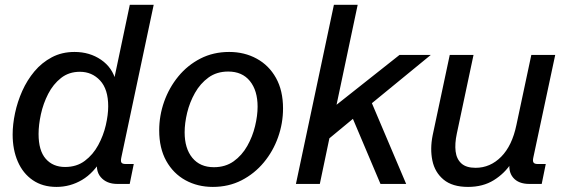

<svg xmlns="http://www.w3.org/2000/svg" viewBox="-20 -752 2321 785"><path d="M210.9 12.2Q154.3 12.2 114 -15.4Q73.7 -43 52.7 -91.6Q31.7 -140.1 31.7 -202.1Q31.7 -243.2 41.5 -289.6Q51.3 -335.9 71 -380.1Q90.8 -424.3 120.8 -460.2Q150.9 -496.1 191.9 -517.8Q232.9 -539.6 284.7 -539.6Q346.7 -539.6 393.3 -507.6Q439.9 -475.6 453.6 -420.4L442.9 -410.6L510.7 -732.4H608.4L476.1 -108.4Q472.7 -92.8 476.6 -87.2Q480.5 -81.5 493.7 -81.5H526.9L510.3 0H459.5Q415.5 0 391.6 -28.1Q367.7 -56.2 380.4 -107.4L382.8 -117.7L398.9 -106Q363.8 -44.9 315.4 -16.4Q267.1 12.2 210.9 12.2ZM246.1 -69.3Q293.5 -69.3 326.9 -94.5Q360.4 -119.6 381.6 -158.7Q402.8 -197.8 412.6 -240.2Q422.4 -282.7 422.4 -317.4Q422.4 -387.2 389.2 -422.9Q356 -458.5 306.6 -458.5Q261.7 -458.5 229.5 -433.1Q197.3 -407.7 177 -368.2Q156.7 -328.6 147.2 -284.9Q137.7 -241.2 137.7 -204.1Q137.7 -136.2 167 -102.8Q196.3 -69.3 246.1 -69.3Z M850.1 12.2Q788.1 12.2 738.3 -15.1Q688.5 -42.5 659.7 -94.2Q630.9 -146 630.9 -218.8Q630.9 -279.3 651.1 -336.4Q671.4 -393.6 709 -439.5Q746.6 -485.4 799.3 -512.5Q852.1 -539.6 917 -539.6Q979.5 -539.6 1029.5 -512.2Q1079.6 -484.9 1108.4 -433.3Q1137.2 -381.8 1137.2 -308.6Q1137.2 -248 1116.9 -190.9Q1096.7 -133.8 1058.6 -87.9Q1020.5 -42 967.8 -14.9Q915 12.2 850.1 12.2ZM854.5 -68.4Q901.4 -68.4 935.3 -92.5Q969.2 -116.7 991 -155.3Q1012.7 -193.8 1022.9 -236.6Q1033.2 -279.3 1033.2 -315.9Q1033.2 -381.8 1001.7 -420.7Q970.2 -459.5 913.1 -459.5Q866.2 -459.5 832.5 -435.1Q798.8 -410.6 777.1 -372.1Q755.4 -333.5 745.1 -290.8Q734.9 -248 734.9 -210.9Q734.9 -145 766.4 -106.7Q797.9 -68.4 854.5 -68.4Z M1189.9 0 1345.2 -732.4H1442.4L1356 -323.7L1613.3 -527.3H1741.2L1500.5 -330.1L1640.6 0H1535.6L1422.9 -266.1L1326.7 -186.5L1287.6 0Z M1893.6 12.2Q1829.6 12.2 1793.7 -17.6Q1757.8 -47.4 1747.8 -95.5Q1737.8 -143.6 1749 -199.2L1818.8 -527.3H1916L1847.7 -205.6Q1838.9 -164.6 1842.8 -133.1Q1846.7 -101.6 1866.5 -83.7Q1886.2 -65.9 1924.3 -65.9Q1984.4 -65.9 2029.1 -111.1Q2073.7 -156.2 2091.3 -240.7L2152.3 -527.3H2250L2160.6 -108.4Q2157.2 -93.3 2161.4 -87.4Q2165.5 -81.5 2178.2 -81.5H2211.4L2194.8 0H2144Q2099.6 0 2077.9 -25.9Q2056.2 -51.8 2064.9 -95.7L2069.8 -119.1L2071.8 -86.9Q2043.5 -43 1999 -15.4Q1954.6 12.2 1893.6 12.2Z"/></svg>

Font: Schibsted Grotesk Medium
Style: Italic
Weight: 500
Italic angle: -12°
Designer: Bakken & Baeck AS, Henrik Kongsvoll
Foundry: Schibsted ASA
Version: Version 1.100;gftools[0.9.25]